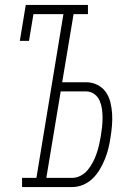

<svg xmlns="http://www.w3.org/2000/svg" viewBox="-20 -755 540 775"><path d="M69 0V-37H127L236 -698H115L97 -590H60L84 -735H335V-698H277L231 -423H328Q352 -423 373 -412.5Q394 -402 407 -383.5Q420 -365 425.5 -342.5Q431 -320 432.5 -296.5Q434 -273 432 -248.5Q430 -224 426 -200Q423 -178 417.5 -156Q412 -134 403.5 -113Q395 -92 383 -71.5Q371 -51 354 -34.5Q337 -18 315.5 -9Q294 0 271 0ZM271 -37Q289 -37 306 -46Q323 -55 335 -70Q347 -85 355.5 -101.5Q364 -118 370 -135.5Q376 -153 380 -170.5Q384 -188 387 -206Q390 -224 392 -242.5Q394 -261 394 -279.5Q394 -298 391.5 -315.5Q389 -333 382 -349Q375 -365 360.5 -375.5Q346 -386 328 -386H225L167 -37Z"/></svg>

Font: Iosevka Curly Slab XLtObl
Style: Regular
Weight: 200
Italic angle: -9°
Monospace: yes
Designer: Belleve Invis
Foundry: Belleve Invis
Version: Version 11.1.0; ttfautohint (v1.8.3)